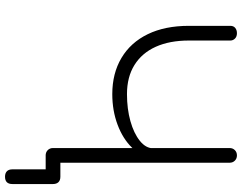

<svg xmlns="http://www.w3.org/2000/svg" viewBox="-122 -700 987 784"><g transform="rotate(90 372.0 -307.5)"><path d="M364 -272Q279 -272 216 -309.5Q153 -347 119 -417Q85 -487 85 -585V-754Q85 -767 93.5 -774Q102 -781 115 -781Q129 -781 137 -773Q145 -765 145 -754V-585Q145 -506 170.5 -449.5Q196 -393 245 -362.5Q294 -332 364 -332Q424 -332 474 -346Q524 -360 554.5 -384.5Q585 -409 585 -439H623Q619 -390 582.5 -352.5Q546 -315 488.5 -293.5Q431 -272 364 -272ZM614 0Q601 0 592.5 -8.5Q584 -17 584 -30V-751Q584 -764 592.5 -772.5Q601 -781 614 -781Q627 -781 635.5 -772.5Q644 -764 644 -751V-30Q644 -17 635.5 -8.5Q627 0 614 0ZM701 166Q687 166 679 158.5Q671 151 671 136V0H611V-60H701Q716 -60 723.5 -52Q731 -44 731 -30V136Q731 151 723.5 158.5Q716 166 701 166Z"/></g></svg>

Font: ComfortaaLight
Style: Regular
Weight: 300
Designer: Johan Aakerlund
Foundry: Johan Aakerlund
Version: Version 3.104; ttfautohint (v1.8.1.43-b0c9)